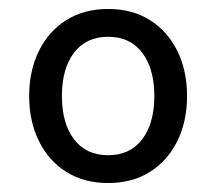

<svg xmlns="http://www.w3.org/2000/svg" viewBox="-20 -726 482 428"><path d="M221 -318Q167 -318 127.5 -343Q88 -368 66.5 -412Q45 -456 45 -512Q45 -568 66.5 -612Q88 -656 127.5 -681Q167 -706 221 -706Q275 -706 314.5 -681Q354 -656 375.5 -612Q397 -568 397 -512Q397 -456 375.5 -412Q354 -368 314.5 -343Q275 -318 221 -318ZM221 -380Q270 -380 297 -415.5Q324 -451 324 -512Q324 -573 297 -608.5Q270 -644 221 -644Q172 -644 145 -608.5Q118 -573 118 -512Q118 -451 145 -415.5Q172 -380 221 -380Z"/></svg>

Font: Hedvig Letters Sans
Style: Regular
Weight: 400
Designer: Alexander Örn & Tor Weibull
Foundry: Kanon Foundry
Version: Version 1.000; ttfautohint (v1.8.4.7-5d5b)